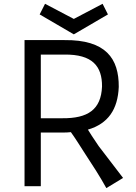

<svg xmlns="http://www.w3.org/2000/svg" viewBox="-20 -967 707 997"><path d="M107.4 0H191.9V-278.8H302.7C318.8 -278.8 333.5 -278.8 348.1 -280.8C374 -244.6 396.5 -208 419.4 -172.4C460 -110.8 499.5 -49.8 532.2 9.8L619.1 -43L492.7 -208C465.8 -246.6 444.3 -281.2 436.5 -293.9C541.5 -324.7 591.8 -398.9 596.7 -515.6C597.7 -662.6 530.3 -761.2 314 -758.8H107.4ZM191.9 -353V-683.6H314C460 -685.5 510.7 -623 509.8 -517.6C504.9 -397.9 436.5 -351.6 302.7 -353ZM540.5 -892.1 512.7 -947.3 363.3 -868.7 213.9 -947.3 186 -892.1 363.3 -788.6Z"/></svg>

Font: Duru Sans
Style: Regular
Weight: 400
Designer: Onur Yazıcıgil
Foundry: Onur Yazıcıgil
Version: Version 1.002